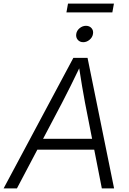

<svg xmlns="http://www.w3.org/2000/svg" viewBox="-46 -1050 717 1070"><path d="M-25.9 0 362.8 -727.5H441.9L589.8 0H521.5L427.7 -478Q420.4 -517.6 411.4 -569.8Q402.3 -622.1 391.1 -696.3H408.7Q373.5 -623.5 347.7 -571.3Q321.8 -519 300.3 -478L48.3 0ZM136.2 -215.8 146.5 -276.4H509.3L499 -215.8ZM418 -814.9Q398.4 -814.9 387.2 -828.4Q376 -841.8 378.9 -860.8Q381.8 -879.9 397.9 -893.1Q414.1 -906.2 433.1 -906.2Q452.6 -906.2 464.1 -893.1Q475.6 -879.9 472.2 -860.8Q469.2 -841.8 453.1 -828.4Q437 -814.9 418 -814.9ZM588.9 -1029.8 580.1 -981H324.2L333 -1029.8Z"/></svg>

Font: Inter 24pt Light
Style: Italic
Weight: 300
Italic angle: -9.3988°
Designer: Rasmus Andersson
Foundry: rsms
Version: Version 4.001;git-66647c0bb